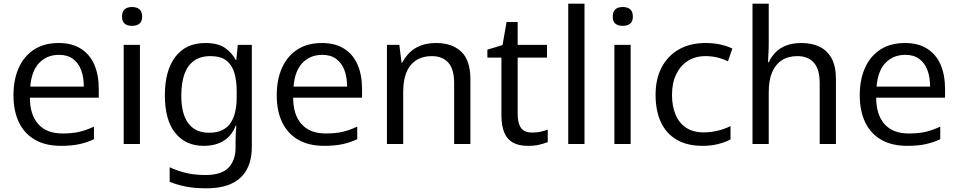

<svg xmlns="http://www.w3.org/2000/svg" viewBox="-20 -780 5193 1040"><path d="M298 -547Q370 -547 418.5 -516Q467 -485 491 -429.5Q515 -374 515 -298V-251H142Q142 -159 187 -108Q232 -57 319 -57Q368 -57 405.5 -65Q443 -73 489 -94V-26Q451 -8 409 1Q367 10 310 10Q227 10 169.5 -23Q112 -56 82.5 -117.5Q53 -179 53 -264Q53 -349 81.5 -412.5Q110 -476 164.5 -511.5Q219 -547 298 -547ZM300 -483Q235 -483 193 -440Q151 -397 144 -311H434Q434 -362 419.5 -400.5Q405 -439 375 -461Q345 -483 300 -483Z M738 -537V0H650V-537ZM695 -742Q721 -742 735.5 -729.5Q750 -717 750 -690Q750 -664 735.5 -652Q721 -640 695 -640Q669 -640 655 -652Q641 -664 641 -690Q641 -717 655 -729.5Q669 -742 695 -742Z M1092 -547Q1160 -547 1198 -521Q1236 -495 1257 -455H1260L1268 -537H1344V16Q1344 85 1318.5 135Q1293 185 1238.5 212.5Q1184 240 1096 240Q1033 240 986 230.5Q939 221 899 205V126Q940 145 986.5 156.5Q1033 168 1092 168Q1180 168 1218 128Q1256 88 1256 19V-11Q1256 -34 1257 -54Q1258 -74 1260 -99H1256Q1238 -48 1194 -19Q1150 10 1083 10Q986 10 929.5 -59.5Q873 -129 873 -264Q873 -398 930 -472.5Q987 -547 1092 -547ZM1119 -476Q1066 -476 1031 -451Q996 -426 979 -378.5Q962 -331 962 -262Q962 -162 1000.5 -111.5Q1039 -61 1112 -61Q1157 -61 1186.5 -76.5Q1216 -92 1232 -118.5Q1248 -145 1255 -179Q1262 -213 1262 -250V-288Q1262 -344 1249 -386.5Q1236 -429 1205.5 -452.5Q1175 -476 1119 -476Z M1724 -547Q1796 -547 1844.5 -516Q1893 -485 1917 -429.5Q1941 -374 1941 -298V-251H1568Q1568 -159 1613 -108Q1658 -57 1745 -57Q1794 -57 1831.5 -65Q1869 -73 1915 -94V-26Q1877 -8 1835 1Q1793 10 1736 10Q1653 10 1595.5 -23Q1538 -56 1508.5 -117.5Q1479 -179 1479 -264Q1479 -349 1507.5 -412.5Q1536 -476 1590.5 -511.5Q1645 -547 1724 -547ZM1726 -483Q1661 -483 1619 -440Q1577 -397 1570 -311H1860Q1860 -362 1845.5 -400.5Q1831 -439 1801 -461Q1771 -483 1726 -483Z M2343 -547Q2429 -547 2478.5 -500Q2528 -453 2528 -351V0H2440V-329Q2440 -405 2408.5 -440.5Q2377 -476 2319 -476Q2245 -476 2204.5 -427Q2164 -378 2164 -280V0H2076V-537H2143L2155 -441H2159Q2174 -470 2197.5 -494Q2221 -518 2257 -532.5Q2293 -547 2343 -547Z M2863 -62Q2888 -62 2908 -66.5Q2928 -71 2947 -78V-10Q2925 -2 2900.5 4Q2876 10 2839 10Q2790 10 2758.5 -7.5Q2727 -25 2711.5 -62Q2696 -99 2696 -156V-468H2620V-511L2702 -536L2724 -661H2784V-537H2943V-468H2784V-163Q2784 -114 2801.5 -88Q2819 -62 2863 -62Z M3146 0H3058V-760H3146Z M3396 -537V0H3308V-537ZM3353 -742Q3379 -742 3393.5 -729.5Q3408 -717 3408 -690Q3408 -664 3393.5 -652Q3379 -640 3353 -640Q3327 -640 3313 -652Q3299 -664 3299 -690Q3299 -717 3313 -729.5Q3327 -742 3353 -742Z M3786 10Q3702 10 3645 -23.5Q3588 -57 3559.5 -119Q3531 -181 3531 -266Q3531 -354 3565 -417Q3599 -480 3659.5 -513.5Q3720 -547 3802 -547Q3844 -547 3879.5 -539.5Q3915 -532 3947 -517L3923 -448Q3891 -463 3861.5 -469.5Q3832 -476 3802 -476Q3746 -476 3705.5 -450Q3665 -424 3642.5 -377Q3620 -330 3620 -266Q3620 -206 3639 -160Q3658 -114 3696 -88.5Q3734 -63 3792 -63Q3830 -63 3867.5 -72Q3905 -81 3937 -97V-25Q3909 -10 3871 0Q3833 10 3786 10Z M4144 -555Q4144 -518 4142.5 -491.5Q4141 -465 4140 -443H4144Q4158 -473 4181.5 -497Q4205 -521 4240 -534Q4275 -547 4322 -547Q4378 -547 4420 -526.5Q4462 -506 4485 -463Q4508 -420 4508 -351V0H4420V-329Q4420 -405 4388.5 -440.5Q4357 -476 4299 -476Q4250 -476 4215.5 -454Q4181 -432 4162.5 -389Q4144 -346 4144 -280V0H4056V-760H4144Z M4882 -547Q4954 -547 5002.5 -516Q5051 -485 5075 -429.5Q5099 -374 5099 -298V-251H4726Q4726 -159 4771 -108Q4816 -57 4903 -57Q4952 -57 4989.5 -65Q5027 -73 5073 -94V-26Q5035 -8 4993 1Q4951 10 4894 10Q4811 10 4753.5 -23Q4696 -56 4666.5 -117.5Q4637 -179 4637 -264Q4637 -349 4665.5 -412.5Q4694 -476 4748.5 -511.5Q4803 -547 4882 -547ZM4884 -483Q4819 -483 4777 -440Q4735 -397 4728 -311H5018Q5018 -362 5003.5 -400.5Q4989 -439 4959 -461Q4929 -483 4884 -483Z"/></svg>

Font: Noto Sans Hebrew Thin
Style: Regular
Weight: 400
Version: Version 3.001